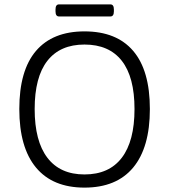

<svg xmlns="http://www.w3.org/2000/svg" viewBox="-20 -849 771 875"><path d="M365 6Q220 6 144 -85.5Q68 -177 68 -352Q68 -528 144 -617Q220 -706 365 -706Q511 -706 587 -617Q663 -528 663 -352Q663 -177 587 -85.5Q511 6 365 6ZM365 -54Q477 -54 535 -130Q593 -206 593 -352Q593 -498 535 -572Q477 -646 365 -646Q254 -646 196 -572Q138 -498 138 -352Q138 -206 196 -130Q254 -54 365 -54ZM249 -774Q233 -774 233 -797V-806Q233 -829 249 -829H483Q499 -829 499 -806V-797Q499 -774 483 -774Z"/></svg>

Font: Asap Light
Style: Regular
Weight: 300
Designer: Pablo Cosgaya
Foundry: Omnibus-Type
Version: Version 3.001